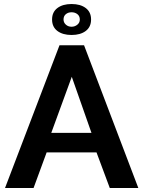

<svg xmlns="http://www.w3.org/2000/svg" viewBox="-20 -935 712 955"><path d="M276 -710H398L668 0H526L460 -177H212L147 0H5ZM435 -274 337 -553 235 -274ZM239 -838Q239 -875 265.5 -895Q292 -915 336 -915Q380 -915 406.5 -895Q433 -875 433 -838Q433 -801 406.5 -781Q380 -761 336 -761Q292 -761 265.5 -781Q239 -801 239 -838ZM336 -874Q319 -874 307.5 -864.5Q296 -855 296 -838Q296 -823 307.5 -812.5Q319 -802 336 -802Q352 -802 364.5 -812Q377 -822 377 -838Q377 -855 365 -864.5Q353 -874 336 -874Z"/></svg>

Font: IngvarSans
Style: Bold
Weight: 700
Version: Version 3.000